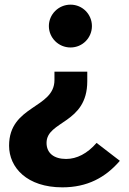

<svg xmlns="http://www.w3.org/2000/svg" viewBox="-20 -566 554 825"><path d="M283 -362C335 -362 375 -404 375 -454C375 -504 335 -546 283 -546C231 -546 190 -504 190 -454C190 -404 231 -362 283 -362ZM248 239C355 239 433 197 495 125L395 48C355 94 310 117 264 117C212 117 180 92 180 48C180 -48 355 -33 355 -217V-258H214V-222C214 -99 19 -114 19 60C19 154 96 239 248 239Z"/></svg>

Font: Glow Sans TC Normal
Style: Bold
Weight: 700
Designer: Ryoko NISHIZUKA (kana, bopomofo & ideographs); Paul D. Hunt (Latin, Greek & Cyrillic); Sandoll Communications, Soo-young
Version: Version 0.93